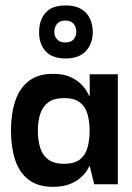

<svg xmlns="http://www.w3.org/2000/svg" viewBox="-20 -688 493 717"><path d="M177.7 9.7Q121.7 9.7 87 -16.8Q52.3 -43.3 36.7 -90.5Q21 -137.7 21 -200Q21 -263.3 37 -311Q53 -358.7 87.7 -385.5Q122.3 -412.3 177.7 -412.3Q214 -412.3 238.3 -402.3Q262.7 -392.3 278.2 -378Q293.7 -363.7 302 -350.2Q310.3 -336.7 313.3 -329.3H315V-410.7H420V0H331.7L315.3 -67.3H313.3Q310.7 -60 302 -47.3Q293.3 -34.7 277.5 -21.5Q261.7 -8.3 237.2 0.7Q212.7 9.7 177.7 9.7ZM219.7 -76.3Q257.3 -76.3 278 -92.3Q298.7 -108.3 306.7 -136.5Q314.7 -164.7 314.7 -199Q314.7 -235.7 306.3 -263.3Q298 -291 277.3 -306.3Q256.7 -321.7 219.7 -321.7Q180.7 -321.7 159.2 -304.8Q137.7 -288 129.5 -260.5Q121.3 -233 121.3 -199.3Q121.3 -165.3 129.7 -137.3Q138 -109.3 159.5 -92.8Q181 -76.3 219.7 -76.3ZM225 -469.7Q175.3 -469.7 150.7 -496.2Q126 -522.8 126 -567.5Q126 -613.3 150.2 -640.5Q174.3 -667.7 224.7 -667.7Q275 -667.7 300.7 -640.5Q326.3 -613.3 326.3 -567.3Q326.3 -525 300.7 -497.3Q275 -469.7 225 -469.7ZM223.4 -529.3Q244.7 -529.3 254.8 -540.8Q265 -552.3 265 -569.6Q265 -586.8 254.8 -599.1Q244.7 -611.3 224 -611.3Q203.3 -611.3 193 -598.8Q182.7 -586.3 182.7 -569.5Q182.7 -552 193.5 -540.7Q204.3 -529.3 223.4 -529.3Z"/></svg>

Font: Darker Grotesque Light
Style: Regular
Weight: 300
Designer: Gabriel Lam
Foundry: TypeRant
Version: Version 1.000;gftools[0.9.28]